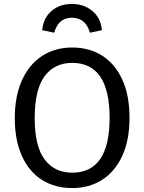

<svg xmlns="http://www.w3.org/2000/svg" viewBox="-20 -942 732 974"><path d="M637 -344Q637 -232 600.5 -152Q564 -72 498.5 -30Q433 12 346 12Q259 12 193.5 -29Q128 -70 91.5 -150Q55 -230 55 -343Q55 -454 91.5 -535Q128 -616 194 -658.5Q260 -701 346 -701Q433 -701 498.5 -659.5Q564 -618 600.5 -538Q637 -458 637 -344ZM156 -343Q156 -200 206.5 -133Q257 -66 346 -66Q536 -66 536 -344Q536 -623 346 -623Q256 -623 206 -555Q156 -487 156 -343ZM497 -789 436 -776Q415 -852 344 -852Q276 -852 255 -776L194 -789Q200 -851 241.5 -886.5Q283 -922 344 -922Q406 -922 448.5 -886.5Q491 -851 497 -789Z"/></svg>

Font: Fira Sans
Style: Regular
Weight: 400
Designer: bBox Type GmbH & Carrois Corporate GbR & Edenspiekermann AG
Foundry: bBox Type GmbH & Carrois Corporate GbR & Edenspiekermann AG
Version: Version 4.301